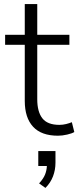

<svg xmlns="http://www.w3.org/2000/svg" viewBox="-20 -655 383 938"><path d="M263 8Q182 8 141.5 -36Q101 -80 101 -162V-436H5V-485H101V-635H162V-485H319V-436H162V-170Q162 -109 187 -77Q212 -45 270 -45Q287 -45 303 -49Q319 -53 331 -58L343 -10Q332 -3 308 2.5Q284 8 263 8ZM202 263 171 241Q192 218 200 198Q208 178 209 156H167V83H251V140Q251 175 239 206.5Q227 238 202 263Z"/></svg>

Font: Nunito Sans Light
Style: Regular
Weight: 300
Designer: Vernon Adams
Foundry: Vernon Adams
Version: Version 3.101; ttfautohint (v1.8.4.7-5d5b);gftools[0.9.27]